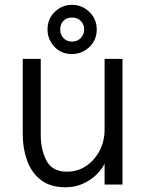

<svg xmlns="http://www.w3.org/2000/svg" viewBox="-20 -763 598 794"><path d="M251 11.5Q189 11.5 150 -18Q111 -47.5 92.5 -98.2Q74 -149 74 -212V-519.5H148.5V-207Q148.5 -142 172.8 -97.5Q197 -53 257.5 -53Q301.5 -53 336.8 -77Q372 -101 392.2 -140.5Q412.5 -180 412.5 -226V-519.5H486.5V0H412.5V-86Q402 -64 379.8 -41.8Q357.5 -19.5 324.5 -4Q291.5 11.5 251 11.5ZM278 -539.5Q232.5 -539.5 204.5 -570.2Q176.5 -601 176.5 -641Q176.5 -685.5 206.8 -714.2Q237 -743 278 -743Q319 -743 349.5 -713.8Q380 -684.5 380 -641Q380 -597.5 349.5 -568.5Q319 -539.5 278 -539.5ZM278 -591Q299 -591 313.5 -605.2Q328 -619.5 328 -641.5Q328 -662 314.2 -676.2Q300.5 -690.5 278 -690.5Q256 -690.5 242.5 -677Q229 -663.5 229 -641.5Q229 -619 243 -605Q257 -591 278 -591Z"/></svg>

Font: Acari Sans
Style: Regular
Weight: 400
Designer: Alfredo Marco Pradil and Stefan Peev (font) & Cristiano Sobral (main changes)
Foundry: Alfredo Marco Pradil and Stefan Peev (font) & Cristiano Sobral (main changes)
Version: Version 1.063; ttfautohint (v1.8.3)